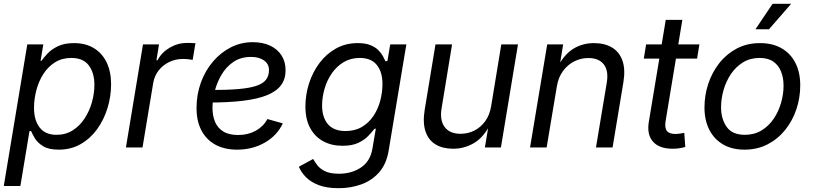

<svg xmlns="http://www.w3.org/2000/svg" viewBox="-22 -781 4306 1017"><path d="M-2 204.1 122.6 -545.9H207.5L192.9 -458.5H197.3Q209 -475.1 229.7 -497.3Q250.5 -519.5 284.7 -536.1Q318.8 -552.7 370.6 -552.7Q430.7 -552.7 474.6 -526.4Q518.6 -500 542.5 -451.2Q566.4 -402.3 566.4 -334.5Q566.4 -271 547.6 -209.2Q528.8 -147.5 493.2 -97.7Q457.5 -47.9 406 -18.1Q354.5 11.7 289.1 11.7Q235.8 11.7 206.3 -6.6Q176.8 -24.9 162.8 -48.3Q148.9 -71.8 142.6 -86.9H134.3L85.9 204.1ZM277.3 -66.9Q326.2 -66.9 363.5 -90.8Q400.9 -114.7 426.5 -154.1Q452.1 -193.4 465.1 -240Q478 -286.6 478 -332Q478 -394.5 448.5 -434.3Q418.9 -474.1 356 -474.1Q306.6 -474.1 269.5 -450.9Q232.4 -427.7 207.8 -389.2Q183.1 -350.6 170.7 -303.7Q158.2 -256.8 158.2 -209.5Q158.2 -144.5 188 -105.7Q217.8 -66.9 277.3 -66.9Z M645 0 735.4 -545.9H820.3L806.6 -461.9H812.5Q834 -503.4 877.2 -528.6Q920.4 -553.7 969.2 -553.7Q979 -553.7 992.2 -553.2Q1005.4 -552.7 1013.2 -552.2L998.5 -463.9Q992.7 -464.8 977.8 -466.8Q962.9 -468.8 946.8 -468.8Q907.7 -468.8 874 -452.4Q840.3 -436 818.1 -407.5Q795.9 -378.9 789.6 -341.8L732.9 0Z M1234.4 11.7Q1167 11.7 1118.9 -14.6Q1070.8 -41 1044.9 -90.3Q1019 -139.6 1019 -208.5Q1019 -280.3 1042 -343.5Q1064.9 -406.7 1106 -454.8Q1147 -502.9 1200.9 -530.3Q1254.9 -557.6 1316.9 -557.6Q1369.6 -557.6 1408.7 -539.3Q1447.8 -521 1469.2 -487.5Q1490.7 -454.1 1490.7 -408.7Q1490.7 -362.8 1467 -330.3Q1443.4 -297.9 1393.6 -277.3Q1343.8 -256.8 1265.9 -247.3Q1188 -237.8 1080.1 -237.8L1091.8 -304.2Q1181.2 -304.2 1241.2 -309.3Q1301.3 -314.5 1336.7 -326.7Q1372.1 -338.9 1387.5 -359.4Q1402.8 -379.9 1402.8 -410.6Q1402.8 -441.9 1376.7 -460.7Q1350.6 -479.5 1308.1 -479.5Q1252.9 -479.5 1214.1 -452.9Q1175.3 -426.3 1150.9 -384.5Q1126.5 -342.8 1115 -296.1Q1103.5 -249.5 1103.5 -209Q1103.5 -168.9 1116.7 -136.5Q1129.9 -104 1159.9 -85Q1189.9 -65.9 1239.7 -65.9Q1292 -65.9 1332.8 -88.6Q1373.5 -111.3 1394.5 -150.4L1476.1 -127.4Q1445.8 -63 1380.6 -25.6Q1315.4 11.7 1234.4 11.7Z M1771.5 215.8Q1708.5 215.8 1666 199.5Q1623.5 183.1 1598.1 157Q1572.8 130.9 1561 102.1L1636.7 61Q1645 75.7 1658.7 94Q1672.4 112.3 1699.2 125.7Q1726.1 139.2 1773.4 139.2Q1840.8 139.2 1890.1 106.2Q1939.5 73.2 1950.7 6.3L1968.8 -100.1L1960.9 -98.1Q1948.7 -82 1928.7 -61Q1908.7 -40 1876 -24.4Q1843.3 -8.8 1792 -8.8Q1733.9 -8.8 1689.7 -33Q1645.5 -57.1 1620.6 -103.5Q1595.7 -149.9 1595.7 -216.3Q1595.7 -278.8 1614.7 -338.6Q1633.8 -398.4 1669.9 -446.8Q1706.1 -495.1 1757.3 -523.9Q1808.6 -552.7 1873 -552.7Q1913.6 -552.7 1939.9 -542Q1966.3 -531.2 1982.2 -515.1Q1998 -499 2006.6 -482.9Q2015.1 -466.8 2020 -456.1L2030.3 -458.5L2044.9 -545.9H2130.4L2036.6 17.1Q2024.9 87.4 1986.8 131.1Q1948.7 174.8 1892.8 195.3Q1836.9 215.8 1771.5 215.8ZM1808.1 -86.9Q1858.4 -86.9 1895.3 -108.9Q1932.1 -130.9 1956.3 -167.2Q1980.5 -203.6 1992.2 -247.8Q2003.9 -292 2003.9 -336.9Q2003.9 -399.4 1974.1 -436.8Q1944.3 -474.1 1883.3 -474.1Q1835.9 -474.1 1798.8 -452.1Q1761.7 -430.2 1736.1 -393.3Q1710.4 -356.4 1697.3 -311.5Q1684.1 -266.6 1684.1 -221.2Q1684.1 -160.2 1714.8 -123.5Q1745.6 -86.9 1808.1 -86.9Z M2378.4 6.8Q2323.7 6.8 2285.9 -15.6Q2248 -38.1 2232.2 -84Q2216.3 -129.9 2227.5 -199.2L2284.7 -545.9H2372.6L2316.9 -206.5Q2306.6 -144 2333.3 -108.2Q2359.9 -72.3 2417.5 -72.3Q2456.1 -72.3 2490 -89.1Q2523.9 -106 2547.9 -138.7Q2571.8 -171.4 2579.6 -218.8L2633.3 -545.9H2721.7L2631.3 0H2546.4L2568.4 -132.3H2580.1Q2542.5 -55.7 2490.7 -24.4Q2439 6.8 2378.4 6.8Z M2927.7 -324.2 2873.5 0H2785.6L2876.5 -545.9H2960.9L2939.5 -413.6L2926.8 -416.5Q2963.4 -490.7 3013.2 -521.7Q3063 -552.7 3124 -552.7Q3180.7 -552.7 3219.7 -529.3Q3258.8 -505.9 3275.1 -459.5Q3291.5 -413.1 3279.8 -343.8L3222.7 0H3134.8L3191.9 -342.3Q3202.6 -406.2 3176.3 -439.9Q3149.9 -473.6 3094.7 -473.6Q3054.7 -473.6 3019.5 -455.8Q2984.4 -438 2960 -404.5Q2935.5 -371.1 2927.7 -324.2Z M3682.6 -545.9 3670.4 -470.7H3388.2L3400.4 -545.9ZM3504.4 -675.8H3592.3L3503.9 -141.6Q3497.6 -104 3510.3 -87.6Q3522.9 -71.3 3556.6 -71.3Q3564.9 -71.3 3578.1 -73.2Q3591.3 -75.2 3602.5 -77.1L3607.9 -2.9Q3594.7 1.5 3577.1 4.2Q3559.6 6.8 3541.5 6.8Q3469.7 6.8 3436.8 -30.8Q3403.8 -68.4 3414.6 -134.8Z M3921.4 11.7Q3855.5 11.7 3808.1 -15.9Q3760.7 -43.5 3735.1 -93.8Q3709.5 -144 3709.5 -211.4Q3709.5 -276.4 3729.7 -337.4Q3750 -398.4 3788.3 -447Q3826.7 -495.6 3881.1 -524.2Q3935.5 -552.7 4003.9 -552.7Q4069.8 -552.7 4117.7 -525.4Q4165.5 -498 4191.2 -447.8Q4216.8 -397.5 4216.8 -329.1Q4216.8 -263.2 4196.3 -202.1Q4175.8 -141.1 4137 -92.8Q4098.1 -44.4 4043.7 -16.4Q3989.3 11.7 3921.4 11.7ZM3923.3 -66.9Q3973.6 -66.9 4012 -90.3Q4050.3 -113.8 4076.2 -152.1Q4102.1 -190.4 4115.2 -236.3Q4128.4 -282.2 4128.4 -327.1Q4128.4 -368.7 4115.2 -401.9Q4102.1 -435.1 4074.2 -454.6Q4046.4 -474.1 4001.5 -474.1Q3951.7 -474.1 3913.6 -450.7Q3875.5 -427.2 3849.6 -388.7Q3823.7 -350.1 3810.5 -304Q3797.4 -257.8 3797.4 -212.4Q3797.4 -150.9 3827.1 -108.9Q3856.9 -66.9 3923.3 -66.9ZM3979.5 -626 4070.3 -760.7H4168.5L4051.3 -626Z"/></svg>

Font: Inter Variable
Style: Italic
Weight: 400
Italic angle: -9.39999°
Designer: Rasmus Andersson
Foundry: rsms
Version: Version 4.001;git-9221beed3